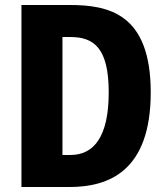

<svg xmlns="http://www.w3.org/2000/svg" viewBox="-20 -750 660 770"><path d="M66 0H258.5C416 0 584.5 -63.5 584.5 -379.5C584.5 -695.5 416 -730 258.5 -730H66ZM416 -379.5C416 -201.5 356.5 -128.5 262.5 -128.5H230.5V-601.5H262.5C356.5 -601.5 416 -557.5 416 -379.5Z"/></svg>

Font: Monaspace Neon ExtraBold
Style: Regular
Weight: 800
Designer: Riley Cran & the Lettermatic Team
Foundry: Lettermatic
Version: Version 1.200 (Monaspace Neon)